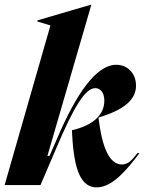

<svg xmlns="http://www.w3.org/2000/svg" viewBox="-35 -800 623 830"><path d="M-15 0H140L206 -154C286 -344 335 -419 377 -419C397 -419 416 -402 416 -365C416 -303 367 -258 276 -237L277 -217C285 -65 315 10 383 10C454 10 518 -73 568 -138H559C535 -107 519 -89 492 -89C451 -89 412 -131 393 -275L391 -290V-292C498 -324 553 -367 553 -430C553 -483 516 -520 468 -520C380 -520 293 -392 211 -199L179 -126H170L360 -780H359L127 -712V-707L183 -690Z"/></svg>

Font: Nyght Serif Bold Italic
Style: Regular
Weight: 700
Italic angle: -16°
Designer: Maksym Kobuzan
Version: Version 0.410;Glyphs 3.1.2 (3151)